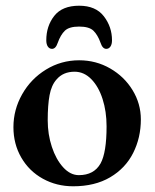

<svg xmlns="http://www.w3.org/2000/svg" viewBox="-20 -638 541 672"><path d="M27 -193Q27 -254 57.5 -308Q88 -362 141 -394.5Q194 -427 257 -427Q316 -427 365.5 -398.5Q415 -370 444 -322.5Q473 -275 473 -220Q473 -156 446 -102.5Q419 -49 365.5 -17.5Q312 14 236 14Q178 14 130 -12.5Q82 -39 54.5 -86.5Q27 -134 27 -193ZM332 -66Q353 -104 353 -196Q353 -248 339 -291.5Q325 -335 299.5 -361Q274 -387 241 -387Q201 -387 178 -360Q160 -340 153.5 -305Q147 -270 147 -217Q147 -168 161.5 -124Q176 -80 201 -52.5Q226 -25 256 -25Q309 -25 332 -66ZM142 -497Q142 -547 170 -582.5Q198 -618 257 -618Q315 -618 343.5 -581Q372 -544 372 -497Q372 -483 366.5 -475Q361 -467 352 -467Q339 -467 332 -488Q322 -516 307 -530.5Q292 -545 257 -545Q222 -545 207 -530.5Q192 -516 182 -488Q175 -467 162 -467Q153 -467 147.5 -475Q142 -483 142 -497Z"/></svg>

Font: EB Garamond SemiBold
Style: Regular
Weight: 600
Designer: Georg Duffner and Octavio Pardo
Foundry: Georg Duffner
Version: Version 1.000